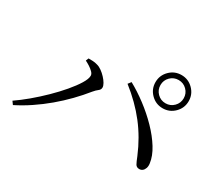

<svg xmlns="http://www.w3.org/2000/svg" viewBox="-119 -956 1238 1105"><g transform="rotate(30 500.0 -403.5)"><path d="M809.2 -500.6Q763.6 -500.6 731.3 -532.9Q698.9 -565.2 698.9 -610.8Q698.9 -656.4 731.3 -688.8Q763.6 -721.1 809.2 -721.1Q854.8 -721.1 887.1 -688.8Q919.5 -656.4 919.5 -610.8Q919.5 -565.2 887.1 -532.9Q854.8 -500.6 809.2 -500.6ZM39.5 -106.4Q77.9 -132.6 121.9 -169.3Q165.8 -206.1 207.4 -246.8Q249 -287.5 282.9 -327.5Q316.9 -367.6 337.4 -401.1Q358 -434.5 358 -455.5Q358 -467.6 346.5 -479.2Q335.1 -490.8 319.1 -501.1Q303.1 -511.3 289.8 -517.6L297.3 -536.1Q308.8 -536.3 324.9 -535.6Q341 -534.9 356.5 -530.1Q372.5 -526.2 388.7 -514.4Q405 -502.7 419.2 -487.4Q433.4 -472.2 442 -457.3Q450.7 -442.3 450.7 -431Q450.7 -416.9 437.9 -407.4Q425.1 -397.9 411 -380.9Q376.9 -338.3 335.9 -296.2Q294.9 -254.1 249.2 -215.7Q203.4 -177.2 154.1 -144.2Q104.9 -111.1 54.3 -85.9ZM868.3 -130.4Q849.4 -130.2 841.3 -145Q833.2 -159.7 821.4 -189.9Q779.4 -290.4 716.6 -371.1Q653.8 -451.8 564.4 -521.9L579.9 -542Q633.1 -513 688 -471.7Q743 -430.3 790.1 -382Q837.1 -333.7 867.8 -284.1Q898.6 -234.5 904.3 -188.9Q906.9 -171.2 902.2 -157.8Q897.5 -144.5 888.8 -137.6Q880.1 -130.6 868.3 -130.4ZM809.2 -533.7Q841.4 -533.7 863.8 -556.2Q886.3 -578.7 886.3 -610.8Q886.3 -643 863.8 -665.4Q841.4 -687.9 809.2 -687.9Q777 -687.9 754.6 -665.4Q732.1 -643 732.1 -610.8Q732.1 -578.7 754.6 -556.2Q777 -533.7 809.2 -533.7Z"/></g></svg>

Font: Noto Serif SC ExtraLight
Style: Regular
Weight: 200
Designer: Ryoko NISHIZUKA 西塚涼子 (kana & ideographs); Frank Grießhammer (Latin, Greek & Cyrillic); Wenlong ZHANG 张文龙 (bopomofo); San
Foundry: Adobe
Version: Version 2.002-H1;hotconv 1.1.0;makeotfexe 2.6.0